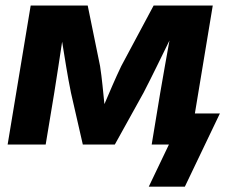

<svg xmlns="http://www.w3.org/2000/svg" viewBox="-20 -536 881 712"><path d="M8.3 0 93.8 -515.6H305.2L351.1 -291Q356.4 -256.3 360.1 -219.7Q363.8 -183.1 367.2 -149.9Q381.3 -183.1 397.2 -219.7Q413.1 -256.3 429.7 -291L549.8 -515.6H769L683.6 0H542.5L574.2 -191.9Q583 -244.1 591.6 -291.7Q600.1 -339.4 608.4 -385.7Q585.4 -338.9 561.5 -290Q537.6 -241.2 512.2 -191.9L405.8 0H287.1L243.2 -191.9Q233.4 -240.2 225.6 -287.8Q217.8 -335.4 210.4 -381.3Q203.6 -336.4 196.5 -289.8Q189.5 -243.2 181.2 -191.9L149.4 0ZM531.7 156.2 606.4 0H566.9L585.9 -115.2H795.4L665.5 156.2Z"/></svg>

Font: Inter Display
Style: Bold Italic
Weight: 700
Italic angle: -9.39999°
Designer: Rasmus Andersson
Foundry: rsms
Version: Version 4.000;git-a52131595